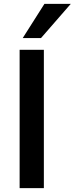

<svg xmlns="http://www.w3.org/2000/svg" viewBox="-20 -978 388 998"><path d="M82 0V-719H208V0ZM98 -780 211 -958H348L193 -780Z"/></svg>

Font: Nunitoga
Style: Bold
Weight: 700
Designer: Vernon Adams
Foundry: Vernon Adams
Version: Version 1.0